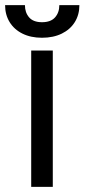

<svg xmlns="http://www.w3.org/2000/svg" viewBox="-54 -727 329 747"><path d="M67.4 -530.3H151.4V0H67.4ZM109.4 -580.1Q65.9 -580.1 33.4 -596.2Q1 -612.3 -16.6 -641.1Q-34.2 -669.9 -34.2 -707H43Q43 -678.2 59.3 -659.4Q75.7 -640.6 109.4 -640.6Q143.6 -640.6 160.2 -659.4Q176.8 -678.2 176.8 -707H254.9Q254.9 -669.9 237.1 -641.1Q219.2 -612.3 186.3 -596.2Q153.3 -580.1 109.4 -580.1Z"/></svg>

Font: Pretendard GOV
Style: Regular
Weight: 400
Designer: Base glyphs from Inter by Rasmus Andersson; Hangeul glyphs from Noto Sans CJK(Source Han Sans) by Jang Soo-young and Kan
Foundry: Kil Hyung-jin
Version: Version 1.309